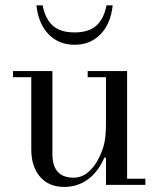

<svg xmlns="http://www.w3.org/2000/svg" viewBox="-20 -701 604 728"><path d="M118.2 -680.7H141.6Q151.4 -629.9 179.9 -604Q208.5 -578.1 262.7 -578.1Q316.9 -578.1 345.5 -604Q374 -629.9 383.8 -680.7H407.2Q399.9 -610.8 361.1 -571Q322.3 -531.2 262.7 -531.2Q203.1 -531.2 164.3 -571Q125.5 -610.8 118.2 -680.7ZM29.3 -408.2V-431.6H178.7V-117.2Q178.7 -27.3 258.8 -27.3Q290 -27.3 314.5 -48.3Q338.9 -69.3 354.5 -101.1Q370.6 -133.3 376.2 -161.6Q381.8 -189.9 381.8 -230.5V-408.2H312.5V-431.6H461.9V-23.4H531.2V0H381.8V-102.5L376 -104Q352.5 -49.3 313.2 -20.8Q273.9 7.8 223.6 7.8Q163.1 7.8 129.4 -33.7Q98.6 -71.8 98.6 -134.8V-408.2Z"/></svg>

Font: Theano Didot
Style: Regular
Weight: 400
Designer: Alexey Kryukov
Version: Version 2.0